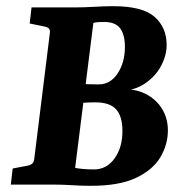

<svg xmlns="http://www.w3.org/2000/svg" viewBox="-20 -597 594 621"><path d="M367 -302 368 -308Q415 -311 449.5 -294Q484 -277 503.5 -246Q523 -215 523 -175Q523 -130 499 -89Q475 -48 420.5 -22Q366 4 274 4Q243 4 213 2Q183 0 150 0H15L21 -52L68 -61Q79 -63 84.5 -68Q90 -73 91 -85L141 -488Q143 -501 137.5 -505.5Q132 -510 120 -512L76 -521L82 -573H220Q252 -573 285.5 -575Q319 -577 346 -577Q441 -577 480 -542.5Q519 -508 519 -452Q519 -418 501 -384Q483 -350 449 -327Q415 -304 367 -302ZM232 -326Q252 -325 269 -324.5Q286 -324 299 -324Q337 -324 360.5 -359.5Q384 -395 384 -446Q384 -485 368.5 -505.5Q353 -526 317 -526Q308 -526 299 -525.5Q290 -525 282 -523L223 -54Q232 -52 248.5 -50.5Q265 -49 284 -49Q325 -49 350.5 -84.5Q376 -120 376 -173Q376 -221 355.5 -243.5Q335 -266 288 -266Q280 -266 265 -265.5Q250 -265 238 -264Q226 -263 225 -263Z"/></svg>

Font: Rasa
Style: Bold Italic
Weight: 700
Italic angle: -7.10001°
Designer: Anna Giedrys (Yrsa+Rasa design), David Brezina (Yrsa art-direction, Rasa art-direction, design)
Foundry: Rosetta Type Foundry
Version: Version 2.004